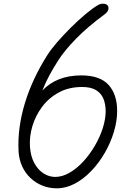

<svg xmlns="http://www.w3.org/2000/svg" viewBox="-20 -1024 693 1044"><path d="M81 -200.5Q77.5 -265 86.5 -331.8Q95.5 -398.5 116 -465.2Q136.5 -532 167.2 -597.2Q198 -662.5 237.5 -724.5Q257.5 -756 291.2 -795Q325 -834 364.5 -873.2Q404 -912.5 442.5 -945Q481 -977.5 510.5 -995Q518.5 -1000 526 -1002Q533.5 -1004 539 -1004Q553 -1004 561.5 -997.8Q570 -991.5 570 -979.5Q570 -972 565.5 -963.5Q561 -955 549.5 -946.5Q456 -878 392.2 -812.2Q328.5 -746.5 296 -694.5Q270.5 -655 249.2 -615.8Q228 -576.5 210.5 -532Q250.5 -573.5 303 -593.8Q355.5 -614 422 -614Q523.5 -614 570.2 -562.5Q617 -511 617 -420.5Q617 -365.5 599.2 -306.8Q581.5 -248 550 -193.2Q518.5 -138.5 477 -95Q435.5 -51.5 387.5 -25.8Q339.5 0 289 0Q246.5 0 209.8 -15Q173 -30 145 -56.8Q117 -83.5 100.2 -120.2Q83.5 -157 81 -200.5ZM143 -225Q147 -172 167.5 -135.5Q188 -99 217.8 -80.5Q247.5 -62 280 -62Q319 -62 358.2 -84.8Q397.5 -107.5 432.8 -145.8Q468 -184 495.5 -231Q523 -278 538.8 -327Q554.5 -376 554.5 -419.5Q554.5 -457 542.5 -486.8Q530.5 -516.5 502.5 -533.8Q474.5 -551 426.5 -551Q355 -551 300.2 -521.5Q245.5 -492 209.2 -443.5Q173 -395 156 -337.8Q139 -280.5 143 -225Z"/></svg>

Font: Edu NSW ACT Hand Pre
Style: Regular
Weight: 400
Designer: Tina and Corey Anderson, Eben Sorkin, Mirko Velimirovic
Foundry: Sorkin Type Co.
Version: Version 2.000